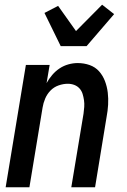

<svg xmlns="http://www.w3.org/2000/svg" viewBox="-20 -796 540 816"><path d="M4 0 90 -520H191L178 -443Q188 -461 202 -477.5Q216 -494 233.5 -505.5Q251 -517 271 -522.5Q291 -528 310 -528Q337 -528 361 -519.5Q385 -511 401 -493Q417 -475 426 -451.5Q435 -428 438 -402.5Q441 -377 439.5 -351Q438 -325 433 -299L384 0H283L335 -313Q337 -327 338 -341.5Q339 -356 337 -370Q335 -384 331 -397Q327 -410 318 -420Q309 -430 296 -435Q283 -440 268 -440Q249 -440 229 -433Q209 -426 194.5 -411Q180 -396 172 -377Q164 -358 161 -339L105 0ZM238 -600 169 -741 227 -771 303 -664 414 -776 465 -736 348 -600Z"/></svg>

Font: Iosevka Term Curly Semibold
Style: Italic
Weight: 600
Italic angle: -9°
Designer: Belleve Invis
Foundry: Belleve Invis
Version: Version 32.3.0